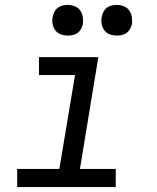

<svg xmlns="http://www.w3.org/2000/svg" viewBox="-20 -763 640 783"><path d="M50 0V-74H222L286 -457H139V-530H381L306 -74H452V0ZM456 -618Q441 -618 427.5 -623Q414 -628 405.5 -639.5Q397 -651 394.5 -665.5Q392 -680 395 -695Q397 -705 402 -715Q407 -725 416 -731.5Q425 -738 435.5 -740.5Q446 -743 456 -743Q471 -743 485 -737.5Q499 -732 507 -720.5Q515 -709 517.5 -694.5Q520 -680 518 -665Q516 -655 510.5 -645Q505 -635 496 -628.5Q487 -622 476.5 -620Q466 -618 456 -618ZM256 -618Q241 -618 227.5 -623Q214 -628 205.5 -639.5Q197 -651 194.5 -665.5Q192 -680 195 -695Q197 -705 202 -715Q207 -725 216 -731.5Q225 -738 235.5 -740.5Q246 -743 256 -743Q271 -743 285 -737.5Q299 -732 307 -720.5Q315 -709 317.5 -694.5Q320 -680 318 -665Q316 -655 310.5 -645Q305 -635 296 -628.5Q287 -622 276.5 -620Q266 -618 256 -618Z"/></svg>

Font: Iosevka Curly Extended Oblique
Style: Regular
Weight: 400
Width: 7
Italic angle: -9°
Monospace: yes
Designer: Belleve Invis
Foundry: Belleve Invis
Version: Version 11.1.0; ttfautohint (v1.8.3)